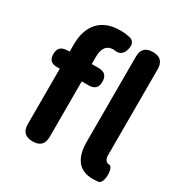

<svg xmlns="http://www.w3.org/2000/svg" viewBox="-188 -956 1063 1113"><g transform="rotate(30 343.5 -399.0)"><path d="M589 14Q451 14 451 -157V-725Q451 -798 524 -798Q597 -798 597 -725V-474V-150Q597 -127 607 -116Q615 -106 626 -106Q627 -106 628 -106Q636 -107 643 -97Q649 -88 651 -78Q656 -49 651 -24Q645 7 625 12Q603 14 589 14ZM178 0Q104 0 104 -73V-222V-444H83Q29 -444 29 -500Q29 -553 80 -557L104 -559V-605Q104 -699 149 -752Q199 -812 299 -812Q330 -812 363 -805Q405 -792 392 -742Q378 -684 321 -696Q320 -696 319 -696Q251 -696 251 -608V-560H298Q356 -560 356 -502Q356 -444 298 -444H251V-73Q251 0 178 0Z"/></g></svg>

Font: GenSenRounded TW B
Style: Regular
Weight: 700
Version: Version 1.501;PS 1;hotconv 16.6.51;makeotf.lib2.5.65220